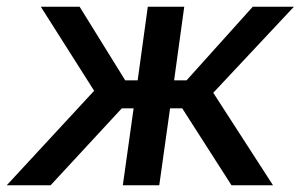

<svg xmlns="http://www.w3.org/2000/svg" viewBox="-90 -549 891 569"><path d="M60 0 271 -228H306L274 0H382L414 -228H450L596 0H719L542 -274L781 -529H659L463 -311H426L456 -529H348L318 -311H281L146 -529H31L189 -280L-70 0Z"/></svg>

Font: Cheyenne Sans Medium
Style: Italic
Weight: 500
Italic angle: -8.13011°
Designer: The Public Sans project authors (U.S. Web Design System), Libre Franklin designed by Pablo Impallari and Rodrigo Fuenzal
Foundry: The Cheyenne Sans Project Authors
Version: Version 2.007